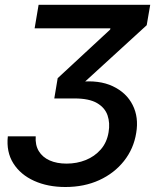

<svg xmlns="http://www.w3.org/2000/svg" viewBox="-20 -562 665 777"><path d="M244.6 194.8Q173.3 194.8 118.2 169.9Q63 145 33.9 98.9Q4.9 52.7 11.7 -10.3H124.5Q122.1 24.9 137 49.6Q151.9 74.2 180.9 87.2Q210 100.1 249.5 100.1Q291 100.1 326.9 85.7Q362.8 71.3 387.7 43Q412.6 14.6 419.4 -26.9Q425.8 -64 415.3 -95Q404.8 -126 372.8 -144.8Q340.8 -163.6 281.2 -163.6H199.7L213.4 -245.6L425.8 -442.4L426.8 -447.3H120.1L136.2 -542.5H587.9L573.7 -460L299.8 -209.5V-230.5Q380.9 -239.3 436.3 -213.1Q491.7 -187 516.8 -137.2Q542 -87.4 531.2 -23.9Q521 40 481.7 89.6Q442.4 139.2 381.6 167Q320.8 194.8 244.6 194.8Z"/></svg>

Font: Inter 16pt Medium
Style: Italic
Weight: 500
Italic angle: -9.3988°
Version: Version 4.001;git-66647c0bb